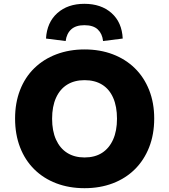

<svg xmlns="http://www.w3.org/2000/svg" viewBox="-20 -975 886 1006"><path d="M423 11Q342 11 275 -14.5Q208 -40 159.5 -88Q111 -136 85 -203.5Q59 -271 59 -354Q59 -436 85 -503Q111 -570 159.5 -617.5Q208 -665 275.5 -690.5Q343 -716 423 -716Q504 -716 571 -690.5Q638 -665 686.5 -617.5Q735 -570 761.5 -503Q788 -436 788 -354Q788 -271 761.5 -203.5Q735 -136 686.5 -88Q638 -40 571 -14.5Q504 11 423 11ZM423 -150Q477 -150 514.5 -174Q552 -198 572.5 -243.5Q593 -289 593 -353Q593 -417 573 -462.5Q553 -508 515 -531.5Q477 -555 423 -555Q370 -555 332 -531.5Q294 -508 273.5 -462.5Q253 -417 253 -353Q253 -289 273.5 -243.5Q294 -198 332 -174Q370 -150 423 -150ZM324 -760 221 -773Q226 -858 280.5 -906.5Q335 -955 422 -955Q510 -955 564.5 -906.5Q619 -858 623 -773L520 -760Q516 -798 492.5 -820.5Q469 -843 422 -843Q377 -843 353 -821Q329 -799 324 -760Z"/></svg>

Font: Nunito Sans 8pt Black
Style: Regular
Weight: 900
Version: Version 3.101;gftools[0.9.27]